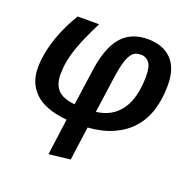

<svg xmlns="http://www.w3.org/2000/svg" viewBox="-133 -677 1031 1029"><g transform="rotate(20 382.5 -163.0)"><path d="M163 -207Q163 -149 192 -118.5Q221 -88 289 -81L318 -285Q328 -356 347 -405.5Q366 -455 394 -485.5Q422 -516 459 -530Q496 -544 541 -544Q626 -544 675 -494.5Q724 -445 724 -347Q724 -269 704 -205Q684 -141 643 -95Q602 -49 540.5 -21.5Q479 6 397 12L371 204L249 218L277 11Q152 -1 94.5 -56Q37 -111 37 -197Q37 -243 46.5 -289.5Q56 -336 71.5 -379.5Q87 -423 106 -461Q125 -499 144 -529H266Q215 -430 189 -354Q163 -278 163 -207ZM410 -82Q502 -93 550 -162Q598 -231 598 -354Q598 -410 579.5 -431.5Q561 -453 534 -453Q516 -453 502 -447Q488 -441 476.5 -423.5Q465 -406 456 -375.5Q447 -345 440 -296Z"/></g></svg>

Font: Xgbmvzvtohvqztyvzapvmeyoton
Style: Regular
Weight: 500
Italic angle: -8°
Designer: Carrois Corporate & Edenspiekermann
Foundry: Carrois Corporate GbR & Edenspiekermann AG
Version: Version 2.001